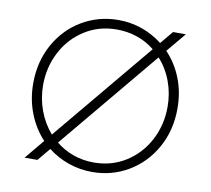

<svg xmlns="http://www.w3.org/2000/svg" viewBox="-83 -851 1050 957"><g transform="rotate(10 442.0 -372.5)"><path d="M218 -65 164 0H99L181 -99Q132 -151 104.5 -221.5Q77 -292 77 -373Q77 -483 126 -571Q175 -659 258.5 -708Q342 -757 442 -757Q504 -757 561 -737Q618 -717 665 -680L719 -745H784L702 -647Q752 -595 779.5 -525Q807 -455 807 -373Q807 -263 758 -175Q709 -87 625.5 -37.5Q542 12 442 12Q380 12 322.5 -8Q265 -28 218 -65ZM213 -137 634 -643Q595 -675 546 -692Q497 -709 442 -709Q351 -709 279 -663Q207 -617 167 -540Q127 -463 127 -373Q127 -306 149.5 -245Q172 -184 213 -137ZM442 -36Q533 -36 605 -82Q677 -128 717 -205Q757 -282 757 -373Q757 -440 734.5 -501Q712 -562 670 -608L250 -103Q289 -71 338 -53.5Q387 -36 442 -36Z"/></g></svg>

Font: Eudoxus Sans ExtraLight
Style: Regular
Weight: 200
Designer: Stijn de Vries
Foundry: tokotype
Version: Version 2.005